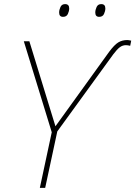

<svg xmlns="http://www.w3.org/2000/svg" viewBox="-20 -915 659 935"><path d="M174 0 232 -271 96 -714H123L250 -300L511 -662Q537 -697 556 -708.5Q575 -720 600 -720Q606 -720 619 -717L614 -692Q602 -695 593 -695Q577 -695 563.5 -685Q550 -675 532 -651L259 -275L200 0ZM463 -833Q444 -833 444 -854Q444 -867 450.5 -881Q457 -895 473 -895Q493 -895 493 -874Q493 -861 486.5 -847Q480 -833 463 -833ZM287 -833Q268 -833 268 -854Q268 -867 274.5 -881Q281 -895 297 -895Q317 -895 317 -874Q317 -861 310.5 -847Q304 -833 287 -833Z"/></svg>

Font: Noto Sans Thin
Style: Italic
Weight: 100
Italic angle: -12°
Designer: Monotype Design Team
Foundry: Monotype Imaging Inc.
Version: Version 2.013; ttfautohint (v1.8.4.7-5d5b)